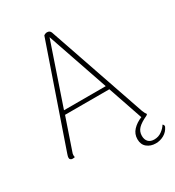

<svg xmlns="http://www.w3.org/2000/svg" viewBox="-205 -819 1012 1111"><g transform="rotate(-30 301.0 -264.0)"><path d="M601 115Q588 143 562.5 157.5Q537 172 507 172Q473 172 449.5 153Q426 134 426 98Q426 63 449.5 38Q473 13 510 -2L508 -6L430 -234H134L64 -29Q59 -17 59 -8Q59 2 61 6Q55 8 45 8Q37 8 31.5 3Q26 -2 27 -10Q27 -15 29.5 -23Q32 -31 33 -34L260 -692Q271 -700 282 -700Q301 -700 307 -683L531 -31Q539 -11 547 -1Q541 5 539 6Q497 25 477.5 45Q458 65 458 94Q458 119 471.5 133.5Q485 148 511 148Q539 148 561 132Q583 116 594 97Q604 104 601 115ZM421 -260 281 -668 142 -260Z"/></g></svg>

Font: Arima Madurai Thin
Style: Regular
Weight: 250
Designer: Joana Correia and Natanael Gama
Foundry: NDISCOVER
Version: Version 1.019; ttfautohint (v1.5) -l 7 -r 28 -G 50 -x 13 -D 